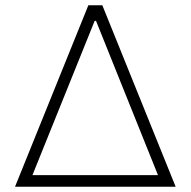

<svg xmlns="http://www.w3.org/2000/svg" viewBox="-20 -708 723 728"><path d="M37 0 315 -688H368L646 0ZM103 -44H579L344 -629H339Z"/></svg>

Font: Saira ExtraLight
Style: Regular
Weight: 200
Designer: Hector Gatti with collaboration of the Omnibus-Type team
Foundry: Omnibus-Type
Version: Version 1.100; ttfautohint (v1.8.3)